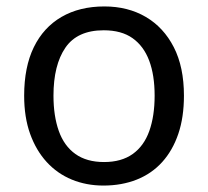

<svg xmlns="http://www.w3.org/2000/svg" viewBox="-20 -566 645 596"><path d="M551 -269Q551 -202 533.5 -150.5Q516 -99 483.5 -63Q451 -27 404.5 -8.5Q358 10 301 10Q248 10 203 -8.5Q158 -27 125 -63Q92 -99 73.5 -150.5Q55 -202 55 -269Q55 -358 85 -419.5Q115 -481 171 -513.5Q227 -546 304 -546Q377 -546 432.5 -513.5Q488 -481 519.5 -419.5Q551 -358 551 -269ZM146 -269Q146 -206 162.5 -159.5Q179 -113 214 -88Q249 -63 303 -63Q357 -63 392 -88Q427 -113 443.5 -159.5Q460 -206 460 -269Q460 -333 443 -378Q426 -423 391.5 -447.5Q357 -472 302 -472Q220 -472 183 -418Q146 -364 146 -269Z"/></svg>

Font: uhindi15
Style: Book
Weight: 400
Designer: Jelle Bosma - Monotype Design Team
Foundry: Monotype Imaging Inc.
Version: Version 2.003